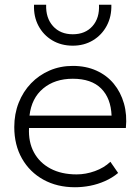

<svg xmlns="http://www.w3.org/2000/svg" viewBox="-20 -772 590 807"><path d="M295 15Q220 15 162.5 -16.8Q105 -48.5 72.5 -105.5Q40 -162.5 40 -238Q40 -293 58.5 -340Q77 -387 110.5 -421.8Q144 -456.5 188.8 -475.8Q233.5 -495 286 -495Q341.5 -495 385.2 -475.2Q429 -455.5 458.2 -420Q487.5 -384.5 501 -337Q514.5 -289.5 509 -234H102Q99 -175.5 122.5 -131.8Q146 -88 192 -63.5Q238 -39 302 -39Q340.5 -39 378.8 -52.8Q417 -66.5 444 -92L476.5 -45Q452 -24.5 421.5 -11Q391 2.5 358.8 8.8Q326.5 15 295 15ZM104 -286H449Q446 -359.5 405 -400.2Q364 -441 286 -441Q210.5 -441 161.5 -400.2Q112.5 -359.5 104 -286ZM286 -580Q237 -580 199.5 -602.5Q162 -625 141.5 -663.8Q121 -702.5 123 -752H174Q172 -696.5 202.8 -662.2Q233.5 -628 286 -628Q338.5 -628 368.8 -662.2Q399 -696.5 396 -752H448Q449.5 -703 428.8 -664Q408 -625 370.8 -602.5Q333.5 -580 286 -580Z"/></svg>

Font: Geologica Cursive Thin
Style: Regular
Weight: 250
Designer: Sindre Bremnes, Frode Helland
Foundry: Monokrom Skriftforlag AS
Version: Version 1.010;gftools[0.9.28]